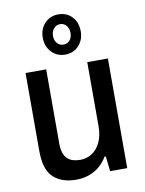

<svg xmlns="http://www.w3.org/2000/svg" viewBox="-87 -834 686 907"><g transform="rotate(-10 255.5 -380.0)"><path d="M204 12Q136 12 96 -25Q56 -62 56 -152V-526H155V-170Q155 -145 160.5 -127.5Q166 -110 177 -98.5Q188 -87 204 -82Q220 -77 240 -77Q271 -77 296.5 -93.5Q322 -110 337 -142Q352 -174 352 -218V-526H451V0H369L361 -72H355Q338 -44 315.5 -25.5Q293 -7 265 2.5Q237 12 204 12ZM256 -579Q217 -579 191 -606.5Q165 -634 165 -675Q165 -718 191 -745Q217 -772 256 -772Q296 -772 321.5 -745Q347 -718 347 -675Q347 -634 321.5 -606.5Q296 -579 256 -579ZM256 -627Q275 -627 286.5 -640.5Q298 -654 298 -676Q298 -697 286.5 -711Q275 -725 256 -725Q238 -725 226 -711Q214 -697 214 -675Q214 -654 226 -640.5Q238 -627 256 -627Z"/></g></svg>

Font: Archivo SemiCondensed Medium
Style: Regular
Weight: 500
Width: 4
Designer: Hector Gatti
Foundry: Omnibus-Type
Version: Version 2.001